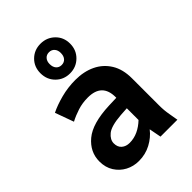

<svg xmlns="http://www.w3.org/2000/svg" viewBox="-234 -905 1020 1020"><g transform="rotate(-45 276.0 -394.5)"><path d="M43 -136Q43 -207 101.5 -256Q160 -305 290 -310L346 -312V-317Q346 -420 240 -420Q199 -420 163 -408.5Q127 -397 97 -381L59 -486Q97 -505 150 -519Q203 -533 259 -533Q323 -533 372 -509.5Q421 -486 449.5 -440Q478 -394 478 -326V-124Q478 -103 479.5 -86Q481 -69 485 -47L493 0H366L353 -68Q326 -33 284.5 -11Q243 11 194 11Q153 11 119 -7Q85 -25 64 -58Q43 -91 43 -136ZM165 -150Q165 -122 182.5 -107Q200 -92 227 -92Q260 -92 290 -106Q320 -120 346 -145V-233L298 -230Q221 -224 193 -201Q165 -178 165 -150ZM153 -689Q153 -737 185 -768.5Q217 -800 264 -800Q311 -800 343.5 -768.5Q376 -737 376 -689Q376 -641 343.5 -609Q311 -577 264 -577Q217 -577 185 -609Q153 -641 153 -689ZM222 -689Q222 -666 233.5 -653Q245 -640 264 -640Q283 -640 294.5 -653Q306 -666 306 -689Q306 -710 294.5 -723Q283 -736 264 -736Q245 -736 233.5 -723Q222 -710 222 -689Z"/></g></svg>

Font: Radio Canada SemiBold
Style: Regular
Weight: 600
Designer: Charles Daoud, Etienne Aubert Bonn, Alexandre Saumier Demers, Jacques Le Bailly
Foundry: Radio-Canada
Version: Version 2.104; ttfautohint (v1.8.4.7-5d5b);gftools[0.9.28.de